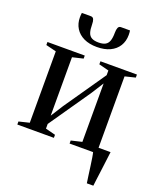

<svg xmlns="http://www.w3.org/2000/svg" viewBox="-163 -822 899 1098"><g transform="rotate(20 286.0 -273.0)"><path d="M501.5 180Q498 157.5 494.5 131.5Q491 105.5 487.5 79.8Q484 54 480.5 32.2Q477 10.5 473.5 -2.5L448 -34H568Q565.5 -14 562.8 7.8Q560 29.5 557.2 52.2Q554.5 75 551.5 97.2Q548.5 119.5 545.8 140.5Q543 161.5 541 180ZM13 0V-18.5L76.5 -34V-468.5L13.5 -484V-502.5H240.5V-484L175 -468.5V-113L222.5 -188L396.5 -440V-468.5L336 -484V-502.5H558V-484L495 -468.5V-34L558.5 -18.5V0H331V-18.5L396.5 -34V-389.5L349 -314.5L175 -62.5V-34L235.5 -18.5V0ZM196 -726Q209.5 -726 214.2 -714.5Q219 -703 219 -684.5Q219 -653.5 225.2 -634.8Q231.5 -616 246.8 -607.8Q262 -599.5 288 -599.5Q314 -599.5 329.2 -607.8Q344.5 -616 351 -634.8Q357.5 -653.5 357.5 -684.5Q357.5 -703 362.2 -714.5Q367 -726 380 -726H434.5Q435.5 -719.5 436 -712.8Q436.5 -706 436.5 -699Q436.5 -661 418.8 -632.2Q401 -603.5 367.8 -587.8Q334.5 -572 288 -572Q241.5 -572 208.5 -587.8Q175.5 -603.5 157.5 -632.2Q139.5 -661 139.5 -699Q139.5 -706 140 -712.8Q140.5 -719.5 141.5 -726Z"/></g></svg>

Font: Merriweather 144pt
Style: Regular
Weight: 400
Version: Version 2.100